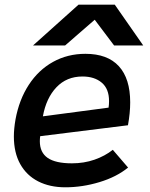

<svg xmlns="http://www.w3.org/2000/svg" viewBox="-20 -788 640 817"><path d="M39 -207.5Q39 -239.5 46 -280Q61.5 -364 102.5 -427Q143.5 -490 205.5 -524.5Q267.5 -559 343.5 -559Q437.5 -559 485.8 -506.2Q534 -453.5 534 -352.5Q534 -307 524.5 -255L151 -208.5Q149.5 -197.5 149.5 -187Q149.5 -139 183 -116Q216.5 -93 286 -93Q337.5 -93 382 -108.5Q426.5 -124 460 -150.5L525 -75Q476 -35 403.2 -13Q330.5 9 258 9Q192 9 142.5 -16.2Q93 -41.5 66 -90Q39 -138.5 39 -207.5ZM444 -358Q444 -410 413 -436.2Q382 -462.5 331 -462.5Q263.5 -462.5 220 -416.5Q176.5 -370.5 162.5 -293L442 -330Q444 -343.5 444 -358ZM314 -768H468.5L589.5 -594.5H465.5L383 -704L257 -594.5H120.5Z"/></svg>

Font: JuliaMono SemiBold
Style: Italic
Weight: 600
Italic angle: -9°
Monospace: yes
Designer: cormullion
Foundry: corm
Version: Version 0.056; ttfautohint (v1.8.4)